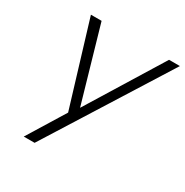

<svg xmlns="http://www.w3.org/2000/svg" viewBox="-161 -833 933 966"><g transform="rotate(30 305.0 -350.0)"><path d="M610 -700 170 0H107L240 -216L93 -700H155L280 -267L547 -700Z"/></g></svg>

Font: Jost* Light
Style: Italic
Weight: 300
Italic angle: -10°
Version: Version 3.7